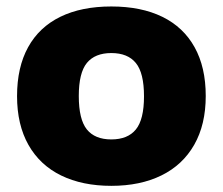

<svg xmlns="http://www.w3.org/2000/svg" viewBox="-20 -578 706 608"><path d="M34 -273.5Q34 -365 69 -428.5Q104 -492 171 -524.8Q238 -557.5 332.5 -557.5Q427 -557.5 494 -524.8Q561 -492 596.2 -428.5Q631.5 -365 631.5 -274Q631.5 -183.5 595 -119.5Q558.5 -55.5 491.2 -22.5Q424 10.5 332.5 10.5Q241 10.5 173.8 -22.2Q106.5 -55 70.2 -119Q34 -183 34 -273.5ZM436 -273Q436 -347 410.2 -378.5Q384.5 -410 332.5 -410Q281 -410 255.2 -378.8Q229.5 -347.5 229.5 -274Q229.5 -200 255 -168.2Q280.5 -136.5 332.5 -136.5Q384.5 -136.5 410.2 -168Q436 -199.5 436 -273Z"/></svg>

Font: Encode Sans Semi Expanded ExBd
Style: Regular
Weight: 800
Width: 6
Designer: Multiple Designers
Foundry: Impallari Type
Version: Version 2.000